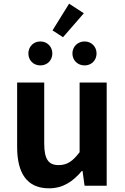

<svg xmlns="http://www.w3.org/2000/svg" viewBox="-20 -1008 677 1042"><path d="M246 14C322 14 376 -23 424 -80H428L439 0H559V-560H412V-182C374 -132 344 -112 298 -112C244 -112 220 -143 220 -229V-560H73V-210C73 -70 125 14 246 14ZM199 -653C237 -653 264 -681 264 -718C264 -754 237 -783 199 -783C161 -783 134 -754 134 -718C134 -681 161 -653 199 -653ZM322 -806 435 -936 355 -988 265 -843ZM439 -653C477 -653 504 -681 504 -718C504 -754 477 -783 439 -783C401 -783 373 -754 373 -718C373 -681 401 -653 439 -653Z"/></svg>

Font: Source Han Sans CN
Style: Bold
Weight: 700
Designer: Ryoko NISHIZUKA 西塚涼子 (kana, bopomofo & ideographs); Paul D. Hunt (Latin, Greek & Cyrillic); Sandoll Communications 산돌커뮤니
Foundry: Adobe
Version: Version 2.001;hotconv 1.0.107;makeotfexe 2.5.65593